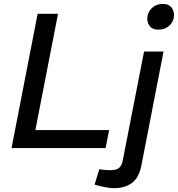

<svg xmlns="http://www.w3.org/2000/svg" viewBox="-20 -772 927 1001"><path d="M40.2 0 176.2 -700H282.5L164.4 -93.8H548.7L530.8 0ZM473.2 190.4 497.6 110.5 515.4 112.8Q525 113.8 536.1 114.5Q547.2 115.3 556 115.3Q585 115.3 599.9 104Q614.7 92.6 620 64.4L731 -503.2H832.5L717.2 90.4Q705.2 153.5 668.5 181.2Q631.9 209 575.6 209Q557.1 209 537.2 205.5Q517.2 202.1 496.9 196.9ZM805.6 -617.5Q772.1 -617.5 758.2 -639.3Q744.4 -661.1 748.8 -686.7Q751.7 -703.3 761.8 -718.1Q771.9 -733 789.3 -742.3Q806.7 -751.6 829.7 -751.6Q862.1 -751.6 876.4 -729.9Q890.7 -708.2 886.3 -682.5Q884.1 -666.2 874 -651.4Q863.9 -636.5 847 -627Q830.1 -617.5 805.6 -617.5Z"/></svg>

Font: REM Medium
Style: Italic
Weight: 500
Italic angle: -11°
Designer: Octavio Pardo
Foundry: Ashler Design
Version: Version 1.005;gftools[0.9.28]